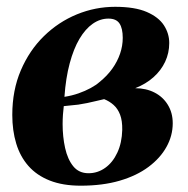

<svg xmlns="http://www.w3.org/2000/svg" viewBox="-20 -548 565 578"><path d="M223 11Q169 11 129.8 -4.5Q90.5 -20 65.5 -48.5Q40.5 -77 28.8 -116Q17 -155 17 -202Q17 -276.5 42.8 -336.5Q68.5 -396.5 112.2 -439.2Q156 -482 211.5 -504.8Q267 -527.5 326.5 -527.5Q386 -527.5 421.8 -512Q457.5 -496.5 473.5 -471.8Q489.5 -447 489.5 -418.5Q489.5 -388.5 477.2 -362.2Q465 -336 442 -315.5Q419 -295 387 -282.5Q419.5 -282.5 445 -269.5Q470.5 -256.5 485.2 -232.5Q500 -208.5 500 -177Q500 -139.5 481.2 -105.8Q462.5 -72 427 -45.5Q391.5 -19 340.2 -4Q289 11 223 11ZM246.5 -26.5Q274 -26.5 296.8 -42.8Q319.5 -59 333.2 -88.5Q347 -118 348 -157Q348.5 -184.5 341.5 -202.8Q334.5 -221 321.8 -232.2Q309 -243.5 293.5 -249.5Q282 -247 269 -243.8Q256 -240.5 242.5 -237.8Q229 -235 215.5 -233Q205 -232 194.2 -230.8Q183.5 -229.5 172 -228.5Q170.5 -217.5 169.5 -203Q168.5 -188.5 168.5 -174.5Q168.5 -136.5 176 -102.5Q183.5 -68.5 200.5 -47.5Q217.5 -26.5 246.5 -26.5ZM174 -256.5Q196.5 -260 216.5 -267Q236.5 -274 253 -283Q269.5 -292 279.5 -301Q302.5 -319.5 318 -341.2Q333.5 -363 341.5 -386.5Q349.5 -410 349.5 -434Q349.5 -462.5 339.8 -477.2Q330 -492 306.5 -492Q281.5 -492 259.2 -476.5Q237 -461 219.2 -431Q201.5 -401 189.8 -357.2Q178 -313.5 174 -256.5Z"/></svg>

Font: Merriweather 120pt ExtraBold
Style: Italic
Weight: 800
Italic angle: -7.8°
Version: Version 2.101